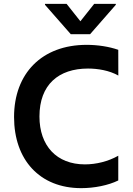

<svg xmlns="http://www.w3.org/2000/svg" viewBox="-20 -971 695 1001"><path d="M327.1 -951H214.5V-946L349.1 -792.6H449.6L583.8 -946V-951H471.2L399.1 -860.1ZM403.4 9.9C471.6 9.9 544.7 -4.6 596.6 -30.2V-159.1C544 -129.3 481.5 -114 422.6 -114C275.6 -114 185.7 -210.6 185.7 -363.6C185.7 -530.2 285.9 -613.6 438.9 -613.6C489.3 -613.6 549.7 -604 596.9 -577.1L596.6 -711.3C549 -728 489 -737.2 431.8 -737.2C198.5 -737.2 53.3 -588.4 53.3 -360.8C53.3 -138.5 186.4 9.9 403.4 9.9Z"/></svg>

Font: TID UI Semi Bold
Style: Regular
Weight: 600
Designer: The TID Project Authors
Foundry: Bakken & Bæck
Version: Version 1.001;hotconv 1.0.109;makeotfexe 2.5.65596